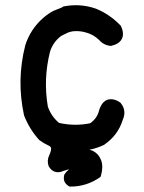

<svg xmlns="http://www.w3.org/2000/svg" viewBox="-20 -565 540 721"><path d="M219.7 -541Q250 -546.9 279.8 -544.9Q309.6 -543 339.4 -532.7Q366.2 -522 389.6 -505.9Q413.1 -489.7 433.1 -468.8L434.1 -467.3L434.6 -465.8Q438.5 -457.5 440.4 -449.7Q445.3 -428.2 434.1 -413.3Q422.9 -398.4 398.4 -393.1L397 -392.6H395.5Q369.6 -395 352.1 -415Q330.6 -435.5 303.2 -442.9H302.7Q285.6 -448.2 266.1 -448.2Q259.8 -448.2 253.9 -447.5Q248 -446.8 243.2 -445.3Q238.3 -443.8 233.4 -441.9Q230 -439.9 226.3 -438.2Q222.7 -436.5 219.5 -435.1Q216.3 -433.6 213.6 -432.1Q210.9 -430.7 208.5 -429.2Q178.2 -405.8 167.5 -369.6Q154.8 -318.4 152.8 -267.1Q150.9 -215.8 159.7 -164.6Q172.4 -127.9 201.7 -103.5Q260.3 -90.3 318.4 -102.1Q344.2 -119.6 352.1 -149.9V-150.4Q354 -157.2 356.7 -162.8Q359.4 -168.5 362.3 -173.3Q374 -190.9 392.8 -192.4Q411.6 -193.8 431.2 -180.2L432.6 -179.2L433.1 -178.2Q456.5 -150.4 440.9 -114.7Q422.9 -57.1 372.6 -22.5L372.1 -22L371.6 -21.5Q345.2 -8.3 315.9 -2.9Q323.2 -1 329.6 2Q350.6 12.7 359.9 37.1Q368.7 61 358.9 95.2L357.9 98.6L355.5 100.6Q305.7 135.7 244.1 135.7H241.7L239.7 134.8Q231.4 130.4 226.3 123.8Q221.2 117.2 220 109.4Q218.8 101.6 221.2 92.3L221.7 90.3L222.7 88.9Q230.5 77.6 239.7 70.8Q237.3 71.3 234.6 72Q231.9 72.8 229.2 73.5Q226.6 74.2 224.1 75Q221.7 75.7 218.3 76.7Q201.7 84.5 187.3 80.3Q172.9 76.2 163.6 60.5L163.1 60.1L162.6 58.6Q155.3 37.6 165 17.6Q171.9 3.4 171.9 -7.3Q171.9 -14.2 162.1 -18.6Q145.5 -25.9 128.9 -38.1L128.4 -38.6L127.4 -39.1Q91.3 -78.6 70.8 -130.4V-130.9L70.3 -131.8Q41.5 -263.7 74.7 -394V-394.5Q94.2 -455.6 142.1 -497.6Q169.9 -521.5 191.9 -528.8Q197.8 -530.8 202.9 -533Q208 -535.2 211.2 -536.6Q214.4 -538.1 215.8 -539.1L217.8 -540.5Z"/></svg>

Font: NaikaiFont
Style: Bold
Weight: 700
Version: Version 1.89